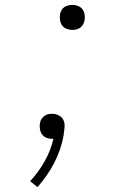

<svg xmlns="http://www.w3.org/2000/svg" viewBox="-20 -558 540 783"><path d="M275 -436Q263 -436 251.5 -440.5Q240 -445 233.5 -454Q227 -463 225 -475Q223 -487 225 -500Q226 -508 230.5 -516Q235 -524 242.5 -529Q250 -534 258.5 -536Q267 -538 275 -538Q287 -538 298.5 -533.5Q310 -529 316.5 -520Q323 -511 325 -499Q327 -487 325 -475Q323 -466 319 -458.5Q315 -451 307.5 -445.5Q300 -440 291.5 -438Q283 -436 275 -436ZM133 205 103 181Q138 143 162.5 99Q187 55 198 8Q197 8 195 8Q193 8 192 8Q181 8 171 4.5Q161 1 154.5 -6Q148 -13 145 -22.5Q142 -32 142 -43Q142 -46 142 -49Q142 -52 143 -55Q144 -64 148.5 -71.5Q153 -79 160 -84.5Q167 -90 175.5 -92Q184 -94 192 -94Q208 -94 221.5 -86.5Q235 -79 240 -65.5Q245 -52 243 -36Q241 -20 239 -4Q234 24 224.5 51.5Q215 79 201.5 105.5Q188 132 170.5 157Q153 182 133 205Z"/></svg>

Font: iosevka_custom_sans_ss08 XLt
Style: Italic
Weight: 200
Italic angle: -10°
Designer: Belleve Invis
Foundry: Belleve Invis
Version: Version 10.3.0; ttfautohint (v1.8.3)